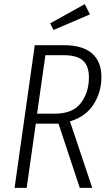

<svg xmlns="http://www.w3.org/2000/svg" viewBox="-20 -902 526 922"><path d="M316 -319 423 0H363L261 -308H152L108 0H50L147 -685H285Q377 -685 422 -645.5Q467 -606 467 -532Q467 -460 429.5 -401Q392 -342 316 -319ZM242 -356Q330 -356 368.5 -407.5Q407 -459 407 -530Q407 -585 378.5 -611Q350 -637 285 -637H198L158 -356ZM387 -882 412 -833 237 -758 221 -790Z"/></svg>

Font: Fira Sans Extra Condensed Light
Style: Italic
Weight: 300
Width: 3
Italic angle: -8°
Designer: Carrois Corporate & Edenspiekermann AG
Foundry: Carrois Corporate GbR & Edenspiekermann AG
Version: Version 4.203